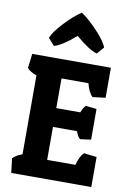

<svg xmlns="http://www.w3.org/2000/svg" viewBox="-103 -1034 746 1096"><g transform="rotate(10 269.5 -485.5)"><path d="M440 -797 404 -756Q358 -769 280 -836Q202 -769 156 -756L120 -797Q133 -832 184 -886.5Q235 -941 280 -971Q325 -941 376 -886.5Q427 -832 440 -797ZM506 0H42L32 -83Q45 -100 87 -116V-573Q46 -588 32 -607L42 -690H498V-516L424 -507Q401 -527 387 -581H231V-409H370Q382 -439 395 -451L458 -444V-266L395 -258Q382 -268 370 -300H231V-109H395Q408 -161 432 -183L506 -174Z"/></g></svg>

Font: Patua One
Style: Regular
Weight: 400
Designer: luciano Vergara
Foundry: Luciano Vergara
Version: Version 1.002